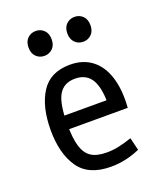

<svg xmlns="http://www.w3.org/2000/svg" viewBox="-123 -714 684 808"><g transform="rotate(-20 219.0 -310.0)"><path d="M218.8 -450.2Q277.3 -450.2 316.9 -419.4Q356.4 -388.7 374 -331.5Q391.6 -274.4 385.7 -196.3H89.8V-256.8H351.6L312.5 -218.8Q316.4 -305.7 293.5 -346.7Q270.5 -387.7 218.8 -387.7Q168 -387.7 145.5 -349.1Q123 -310.5 123 -218.8Q123 -154.3 134.3 -118.2Q145.5 -82 170.4 -65.9Q195.3 -49.8 240.2 -49.8Q267.6 -49.8 294.4 -55.7Q321.3 -61.5 352.5 -72.3L366.2 -15.6Q302.7 12.7 236.3 12.7Q135.7 12.7 92.3 -50.3Q48.8 -113.3 48.8 -218.8Q48.8 -323.2 89.4 -386.7Q129.9 -450.2 218.8 -450.2ZM80.1 -577.1Q80.1 -603.5 95.2 -618.2Q110.4 -632.8 131.8 -632.8Q153.3 -632.8 168.5 -618.2Q183.6 -603.5 183.6 -577.1Q183.6 -550.8 168.5 -536.1Q153.3 -521.5 131.8 -521.5Q110.4 -521.5 95.2 -536.1Q80.1 -550.8 80.1 -577.1ZM253.9 -577.1Q253.9 -603.5 269 -618.2Q284.2 -632.8 305.7 -632.8Q327.1 -632.8 342.3 -618.2Q357.4 -603.5 357.4 -577.1Q357.4 -550.8 342.3 -536.1Q327.1 -521.5 305.7 -521.5Q284.2 -521.5 269 -536.1Q253.9 -550.8 253.9 -577.1Z"/></g></svg>

Font: Sudo Var
Style: Regular
Weight: 400
Monospace: yes
Designer: Jens Kutilek
Foundry: Jens Kutilek
Version: Version 0.065;FEAKit 1.0